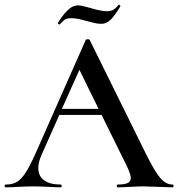

<svg xmlns="http://www.w3.org/2000/svg" viewBox="-27 -802 763 822"><path d="M711 0Q692 0 650 -2Q608 -4 589 -4Q564 -4 530 -2Q496 0 477 0Q473 0 473 -6Q473 -12 477 -12Q506 -12 519.5 -18.5Q533 -25 533 -40Q533 -55 516 -91L408 -310H227L150 -137Q137 -107 137 -83Q137 -48 162 -30Q187 -12 232 -12Q237 -12 237 -6Q237 0 232 0Q214 0 182 -2Q144 -4 114 -4Q87 -4 51 -2Q19 0 -2 0Q-7 0 -7 -6Q-7 -12 -2 -12Q26 -12 45 -23Q64 -34 82.5 -62.5Q101 -91 126 -147L340 -631Q342 -634 349 -634Q356 -634 357 -631L601 -137Q637 -65 660.5 -38.5Q684 -12 711 -12Q716 -12 716 -6Q716 0 711 0ZM395 -336 313 -503 238 -336ZM481 -781Q481 -782 483 -782Q485 -782 487 -779Q489 -776 488 -774Q461 -730 444 -715Q427 -700 406 -700Q390 -700 371.5 -705Q353 -710 348 -711Q331 -716 313 -720Q295 -724 279 -724Q260 -724 251.5 -718.5Q243 -713 228 -697H227Q225 -697 222.5 -699.5Q220 -702 221 -704Q238 -733 260.5 -756Q283 -779 308 -779Q320 -779 356 -769Q405 -754 430 -754Q447 -754 457.5 -760Q468 -766 481 -781Z"/></svg>

Font: Cormorant Garamond SemiBold
Style: Regular
Weight: 600
Designer: Christian Thalmann (Catharsis Fonts)
Version: Version 3.000